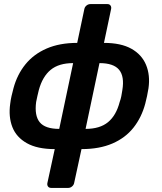

<svg xmlns="http://www.w3.org/2000/svg" viewBox="-20 -730 793 940"><path d="M231 190Q220 190 215 183Q210 176 212 166L248 0Q163 0 111.5 -29Q60 -58 40.5 -108Q21 -158 30 -222Q32 -240 36.5 -260Q41 -280 46 -298Q64 -365 104.5 -415Q145 -465 208.5 -492.5Q272 -520 358 -520L393 -686Q395 -696 403.5 -703Q412 -710 423 -710H506Q516 -710 521 -703Q526 -696 524 -686L489 -520Q572 -520 623 -491.5Q674 -463 695 -412.5Q716 -362 707 -298Q704 -280 700 -260Q696 -240 691 -222Q673 -155 633.5 -105Q594 -55 530.5 -27.5Q467 0 379 0L343 166Q341 176 332.5 183Q324 190 314 190ZM270 -99 338 -421Q268 -421 228 -388Q188 -355 170 -289Q166 -275 163 -259.5Q160 -244 157 -231Q148 -164 174.5 -131.5Q201 -99 270 -99ZM399 -99Q469 -99 509 -132Q549 -165 566 -231Q571 -244 574 -259.5Q577 -275 579 -289Q590 -356 563 -388.5Q536 -421 467 -421Z"/></svg>

Font: Rubik Light Medium
Style: Italic
Weight: 500
Italic angle: -12°
Version: Version 2.104